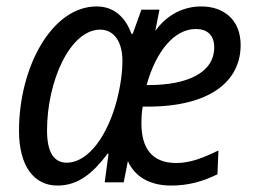

<svg xmlns="http://www.w3.org/2000/svg" viewBox="-20 -566 785 596"><path d="M158 10C223 10 268 -28 314 -89H317L305 0H364L377 -66C399 -16 447 10 511 10C564 10 608 -2 655 -25L658 -99C611 -76 571 -60 527 -60C451 -60 419 -107 419 -183C419 -200 420 -219 423 -235H438C634 -235 727 -315 727 -426C727 -506 673 -546 605 -546C541 -546 493 -513 462 -470L475 -536H419L392 -461H388C370 -511 335 -546 280 -546C141 -546 39 -358 39 -160C39 -50 86 10 158 10ZM442 -302H435C465 -409 522 -476 588 -476C622 -476 645 -458 645 -419C645 -340 561 -302 442 -302ZM187 -61C147 -61 126 -94 126 -161C126 -315 198 -474 291 -474C334 -474 360 -436 360 -378C360 -343 355 -303 343 -256C315 -147 255 -61 187 -61Z"/></svg>

Font: Noto Sans SemiCondensed
Style: Italic
Weight: 400
Width: 4
Italic angle: -12°
Designer: Monotype Design Team
Foundry: Monotype Imaging Inc.
Version: Version 2.013